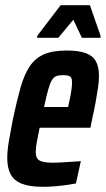

<svg xmlns="http://www.w3.org/2000/svg" viewBox="-20 -713 408 741"><path d="M146 8Q94 8 64 -4Q34 -16 21 -40.5Q8 -65 8 -103Q8 -132 14.5 -170Q21 -208 30 -254Q45 -324 59 -374Q73 -424 94 -456Q115 -488 149 -503Q183 -518 237 -518Q284 -518 311 -508Q338 -498 350 -476.5Q362 -455 362 -420Q362 -401 358.5 -376Q355 -351 349.5 -321Q344 -291 336 -255L329 -220H133Q126 -187 122 -164.5Q118 -142 118 -126Q118 -109 124.5 -100.5Q131 -92 146 -88.5Q161 -85 183 -85Q195 -85 214 -86Q233 -87 254 -88.5Q275 -90 292 -91L273 -5Q258 -2 236.5 1Q215 4 191.5 6Q168 8 146 8ZM150 -300H243L246 -315Q252 -341 255 -361.5Q258 -382 258 -394Q258 -407 254.5 -413Q251 -419 243.5 -421Q236 -423 224 -423Q208 -423 198 -419.5Q188 -416 180.5 -404Q173 -392 166 -367Q159 -342 150 -300ZM123 -567 124 -575 214 -693H327L368 -575V-567H296L263 -637L205 -567Z"/></svg>

Font: Saira ExtraCondensed
Style: Bold Italic
Weight: 700
Width: 2
Italic angle: -12°
Designer: Hector Gatti with collaboration of the Omnibus-Type team
Foundry: Omnibus-Type
Version: Version 1.101